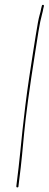

<svg xmlns="http://www.w3.org/2000/svg" viewBox="-20 -662 206 812"><path d="M162.1 -641.5C159.2 -641.8 157.4 -640.3 156.9 -637L154.1 -626C152.9 -618 150.5 -608.2 147 -596.5C143.5 -584.8 138.2 -556.8 131.2 -512.5L119.7 -440C115.4 -412.7 110.1 -378.2 103.8 -336.5C97.5 -294.8 92.1 -255.3 87.5 -218C82.9 -180.7 78.8 -145 75.1 -111C71.4 -77 68.3 -47.3 66 -22C63.6 3.3 61.2 26 58.7 46C56.2 66 54 84.3 52 101L49 126C49.2 129.3 50.8 130.8 53.8 130.5C56.9 130.2 58.3 128.7 58 126L61 101C63.1 83.7 65.3 65.2 67.8 45.5C70.2 25.8 75 -22 82 -98C89.1 -174 104.6 -288 128.7 -440L142.5 -527.5C147.5 -558.5 152.6 -583.3 157.8 -602C160.1 -610 161.8 -617.7 163 -625L165.7 -636C166.3 -639.3 165.1 -641.2 162.1 -641.5Z"/></svg>

Font: Proton
Style: LitIt
Weight: 500
Version: Version 1.017